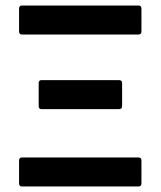

<svg xmlns="http://www.w3.org/2000/svg" viewBox="-20 -675 581 695"><path d="M60 -550Q49 -550 49 -561V-644Q49 -655 60 -655H481Q492 -655 492 -644V-561Q492 -550 481 -550ZM130 -280Q120 -280 120 -291V-374Q120 -385 130 -385H411Q422 -385 422 -374V-291Q422 -280 411 -280ZM60 0Q49 0 49 -11V-94Q49 -105 60 -105H481Q492 -105 492 -94V-11Q492 0 481 0Z"/></svg>

Font: Sofia Sans Semi Condensed
Style: Bold
Weight: 700
Designer: Botio Nikoltchev, Ani Petrova
Foundry: lettersoup
Version: Version 4.100; ttfautohint (v1.8.4.7-5d5b)